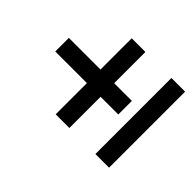

<svg xmlns="http://www.w3.org/2000/svg" viewBox="-124 -639 790 790"><g transform="rotate(-45 271.0 -244.5)"><path d="M540 -228.5H360.8V-127.9V-127V-125.5H359.4H358.4H284.2H283.2H281.7V-127V-127.9V-228.5H102.5H101.6H100.1V-229.5V-231V-305.7V-306.6V-308.1H101.6H102.5H281.7V-489.7V-491.2V-492.2H283.2H284.2H358.4H359.4H360.8V-491.2V-489.7V-308.1H540H541H542.5V-306.6V-305.7V-231V-229.5V-228.5H541ZM540 2.4H102.5H101.6H100.1V1V0V-74.7V-76.2V-77.1H101.6H102.5H540H541H542.5V-76.2V-74.7V0V1V2.4H541Z"/></g></svg>

Font: RIT Rachana
Style: Bold
Weight: 700
Designer: Hussain KH
Version: 1.5.2